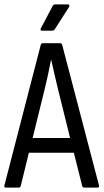

<svg xmlns="http://www.w3.org/2000/svg" viewBox="-20 -851 470 871"><path d="M6 0Q-2 0 0 -10L165 -648Q167 -655 175 -655H252Q260 -655 262 -648L429 -10Q431 0 423 0H362Q355 0 353 -7L315 -158H111L74 -7Q72 0 65 0ZM183 -448 128 -225H298L243 -447Q235 -480 227.5 -512.5Q220 -545 213 -577H211Q205 -545 198 -513Q191 -481 183 -448ZM170 -712Q161 -712 165 -722L219 -824Q223 -831 230 -831H289Q293 -831 294.5 -827.5Q296 -824 293 -819L229 -719Q225 -712 216 -712Z"/></svg>

Font: Sofia Sans Cond
Style: Regular
Weight: 400
Width: 3
Designer: Botio Nikoltchev, Ani Petrova
Foundry: lettersoup
Version: Version 4.100; ttfautohint (v1.8.3)